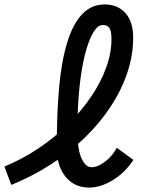

<svg xmlns="http://www.w3.org/2000/svg" viewBox="-78 -834 698 868"><path d="M326 14Q259 14 219.5 -33.5Q180 -81 179 -157Q178 -314 189 -436Q200 -558 226 -642.5Q252 -727 294 -770.5Q336 -814 395 -814Q454 -814 489 -775Q524 -736 524 -663Q524 -584 497.5 -505Q471 -426 422 -351.5Q373 -277 304.5 -211Q236 -145 152.5 -91Q69 -37 -27 2L-58 -81Q24 -115 97 -164Q170 -213 230 -272.5Q290 -332 334 -397Q378 -462 402 -528.5Q426 -595 426 -657Q426 -693 417 -707Q408 -721 387 -721Q365 -721 346 -691Q327 -661 312 -609Q297 -557 287.5 -490Q278 -423 274.5 -348.5Q271 -274 274 -199Q276 -146 293.5 -112Q311 -78 336 -78Q364 -78 397.5 -103.5Q431 -129 450 -166L525 -111Q488 -54 432.5 -20Q377 14 326 14Z"/></svg>

Font: Victor Mono Thin
Style: Italic
Weight: 100
Italic angle: -12°
Monospace: yes
Designer: Rune Bjørnerås
Version: Version 1.561;gftools[0.9.30]